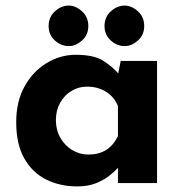

<svg xmlns="http://www.w3.org/2000/svg" viewBox="-20 -655 654 687"><path d="M256 12Q195 12 145.5 -12.5Q96 -37 67 -88Q38 -139 38 -218Q38 -292 68 -346Q98 -400 147 -429.5Q196 -459 251 -459Q316 -459 349.5 -437.5Q383 -416 405 -390L399 -373L412 -437H542V0H402V-95L413 -65Q411 -65 401 -53.5Q391 -42 371.5 -26.5Q352 -11 323.5 0.5Q295 12 256 12ZM296 -102Q334 -102 360 -118.5Q386 -135 402 -168V-275Q390 -307 360.5 -326Q331 -345 291 -345Q261 -345 235.5 -329.5Q210 -314 195 -287Q180 -260 180 -225Q180 -190 196 -162Q212 -134 238.5 -118Q265 -102 296 -102ZM154 -562Q154 -594 176.5 -614.5Q199 -635 226 -635Q251 -635 273.5 -614.5Q296 -594 296 -562Q296 -530 273.5 -510Q251 -490 226 -490Q199 -490 176.5 -510Q154 -530 154 -562ZM354 -562Q354 -594 376.5 -614.5Q399 -635 426 -635Q451 -635 473.5 -614.5Q496 -594 496 -562Q496 -530 473.5 -510Q451 -490 426 -490Q399 -490 376.5 -510Q354 -530 354 -562Z"/></svg>

Font: Reem Kufi Fun
Style: Bold
Weight: 700
Designer: Khaled Hosny
Version: Version 1.005